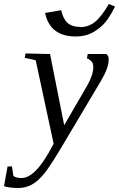

<svg xmlns="http://www.w3.org/2000/svg" viewBox="-103 -727 597 963"><path d="M25 -459 148 -456 219 -99 334 -297Q365 -352 365 -391Q365 -410 355 -420Q344 -431 333 -434L337 -456H430Q444 -446 442 -426Q442 -386 402 -319L208 7Q151 103 121 141Q90 180 58 198Q26 216 -11 216Q-52 216 -83 207L-65 108H-43L-36 155Q-23 166 4 166Q70 166 144 34L166 -6L76 -425L21 -437ZM298 -592V-591Q340 -591 372 -616Q406 -643 443 -707L474 -694Q444 -635 419 -608Q392 -580 358 -562Q324 -544 277 -544Q148 -544 123 -662L204 -676Q213 -633 235 -613Q258 -592 298 -592Z"/></svg>

Font: Libra Serif Modern
Style: Italic
Weight: 400
Italic angle: -12°
Designer: Stefan Peev, Context Ltd
Foundry: Stefan Peev, Context Ltd
Version: Version 1.000